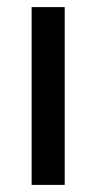

<svg xmlns="http://www.w3.org/2000/svg" viewBox="-20 -520 270 540"><path d="M69 -500H162V0H69Z"/></svg>

Font: Cairo SemiBold
Style: Regular
Weight: 600
Designer: Mohamed Gaber, the designers of Titillium
Foundry: Kief Type Foundry
Version: Version 2.009; ttfautohint (v1.5.33-1714) -l 8 -r 50 -G 200 